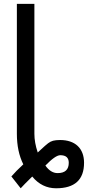

<svg xmlns="http://www.w3.org/2000/svg" viewBox="-20 -780 465 1006"><path d="M420.4 72.8C420.4 -3.4 373 -46.4 294.9 -46.4C279.3 -46.4 267.1 -44.9 257.8 -42.5C248.5 -40 240.2 -35.6 231.9 -29.3C223.6 -22.9 210 -11.2 191.9 5.9C186 11.2 181.2 15.6 177.7 19C166 -15.6 160.2 -48.3 160.2 -78.6V-759.8H68.4V-79.1C68.4 -17.1 79.6 36.1 102.1 81.1C77.1 104 56.6 125 39.6 144.5L88.4 206.5C97.7 195.8 118.2 175.3 148.9 145C182.6 186 224.6 206.5 273.9 206.5C371.6 206.5 420.4 162.1 420.4 72.8ZM340.3 72.8C340.3 108.9 320.8 127 281.7 127C257.8 127 236.3 113.8 217.8 87.4C252.9 51.3 278.8 33.2 295.9 33.2C325.7 33.2 340.3 46.4 340.3 72.8Z"/></svg>

Font: SG Kara
Style: Regular
Weight: 400
Designer: Damoon Khanjanzadeh
Version: Version 1.000